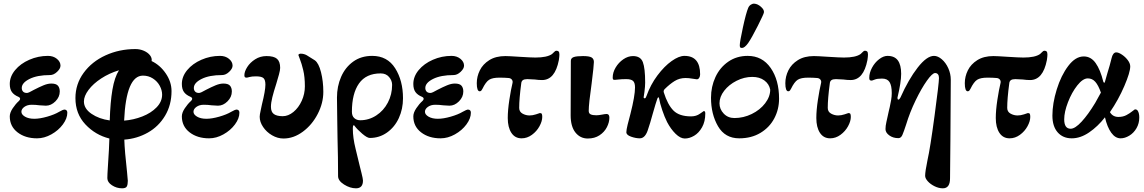

<svg xmlns="http://www.w3.org/2000/svg" viewBox="-20 -736 6204 1041"><path d="M33 -105Q33 -125 49 -149Q65 -173 83 -189Q89 -195 89 -200Q89 -207 80 -211Q56 -221 44.5 -237Q33 -253 33 -281Q33 -321 62 -356Q91 -391 139 -412Q187 -433 240 -433Q269 -433 288.5 -417Q308 -401 308 -380Q308 -364 289.5 -346.5Q271 -329 251 -329Q182 -329 140 -308Q98 -287 98 -259Q98 -247 105 -239.5Q112 -232 126 -232Q135 -232 164 -249Q193 -264 216 -273.5Q239 -283 258 -283Q284 -283 294 -271.5Q304 -260 304 -240Q304 -210 280.5 -186.5Q257 -163 229 -163Q221 -163 195 -165Q173 -168 152 -168Q128 -168 112 -156.5Q96 -145 96 -130Q96 -115 115.5 -103.5Q135 -92 166 -92Q196 -92 236 -103.5Q276 -115 301 -130Q323 -142 328 -142Q345 -142 345 -125Q345 -94 321 -61.5Q297 -29 258.5 -7.5Q220 14 181 14Q117 14 75 -18.5Q33 -51 33 -105Z M562 230Q562 212 565 167Q572 64 573 15Q497 -4 443 -61.5Q389 -119 389 -204Q389 -280 433.5 -341Q478 -402 552.5 -436Q627 -470 714 -470Q739 -470 760.5 -460.5Q782 -451 793.5 -436Q805 -421 802 -405Q848 -383 879 -337.5Q910 -292 910 -242Q910 -167 875 -108.5Q840 -50 781.5 -17Q723 16 654 21Q656 84 669 199Q673 245 673 244Q673 265 667.5 275Q662 285 642 285Q612 285 587 268.5Q562 252 562 230ZM625 -355Q572 -339 528.5 -310.5Q485 -282 460 -248.5Q435 -215 435 -186Q435 -147 476 -119Q517 -91 575 -83Q578 -182 589.5 -249.5Q601 -317 625 -355ZM859 -223Q859 -247 846 -271Q833 -295 809 -310.5Q785 -326 755 -326Q664 -326 653 -82Q704 -86 751.5 -104.5Q799 -123 829 -154Q859 -185 859 -223Z M966 -105Q966 -125 982 -149Q998 -173 1016 -189Q1022 -195 1022 -200Q1022 -207 1013 -211Q989 -221 977.5 -237Q966 -253 966 -281Q966 -321 995 -356Q1024 -391 1072 -412Q1120 -433 1173 -433Q1202 -433 1221.5 -417Q1241 -401 1241 -380Q1241 -364 1222.5 -346.5Q1204 -329 1184 -329Q1115 -329 1073 -308Q1031 -287 1031 -259Q1031 -247 1038 -239.5Q1045 -232 1059 -232Q1068 -232 1097 -249Q1126 -264 1149 -273.5Q1172 -283 1191 -283Q1217 -283 1227 -271.5Q1237 -260 1237 -240Q1237 -210 1213.5 -186.5Q1190 -163 1162 -163Q1154 -163 1128 -165Q1106 -168 1085 -168Q1061 -168 1045 -156.5Q1029 -145 1029 -130Q1029 -115 1048.5 -103.5Q1068 -92 1099 -92Q1129 -92 1169 -103.5Q1209 -115 1234 -130Q1256 -142 1261 -142Q1278 -142 1278 -125Q1278 -94 1254 -61.5Q1230 -29 1191.5 -7.5Q1153 14 1114 14Q1050 14 1008 -18.5Q966 -51 966 -105Z M1388 -103Q1388 -114 1393.5 -138Q1399 -162 1400 -169Q1419 -245 1419 -277Q1419 -303 1408.5 -312.5Q1398 -322 1368 -322Q1345 -322 1333 -318.5Q1321 -315 1317 -315Q1311 -315 1308 -317.5Q1305 -320 1305 -328Q1305 -348 1320.5 -372.5Q1336 -397 1363.5 -414.5Q1391 -432 1425 -432Q1465 -432 1482 -417Q1499 -402 1499 -368Q1499 -356 1492.5 -332Q1486 -308 1478 -282Q1464 -239 1456.5 -208.5Q1449 -178 1449 -157Q1449 -129 1465 -117.5Q1481 -106 1513 -106Q1543 -106 1571 -129Q1599 -152 1616 -189.5Q1633 -227 1633 -268Q1633 -319 1624 -356Q1615 -393 1607 -412.5Q1599 -432 1598 -437V-438Q1598 -441 1602 -443Q1606 -445 1610 -445Q1628 -445 1643 -436.5Q1658 -428 1687 -409Q1708 -394 1720.5 -344.5Q1733 -295 1733 -238Q1733 -177 1702.5 -118Q1672 -59 1622 -22Q1572 15 1517 15Q1485 15 1455 -2.5Q1425 -20 1406.5 -47.5Q1388 -75 1388 -103Z M1813 219Q1813 115 1810 14Q1810 -19 1808.5 -85.5Q1807 -152 1807 -207Q1807 -268 1829.5 -319.5Q1852 -371 1895 -402Q1938 -433 1998 -433Q2080 -433 2122.5 -366Q2165 -299 2165 -203Q2165 -145 2142.5 -96Q2120 -47 2078.5 -17.5Q2037 12 1985 12Q1971 12 1944 -11Q1917 -34 1902 -54Q1901 -57 1898 -57Q1893 -57 1893 -38Q1893 11 1908 71L1930 162Q1932 170 1940 202Q1948 234 1948 243Q1948 285 1910 285Q1878 285 1845.5 264.5Q1813 244 1813 219ZM2106 -276Q2106 -299 2089.5 -318.5Q2073 -338 2044 -338Q1965 -338 1926.5 -283.5Q1888 -229 1888 -130Q1888 -107 1901 -95.5Q1914 -84 1933 -84Q1980 -84 2020 -110Q2060 -136 2083 -180Q2106 -224 2106 -276Z M2221 -105Q2221 -125 2237 -149Q2253 -173 2271 -189Q2277 -195 2277 -200Q2277 -207 2268 -211Q2244 -221 2232.5 -237Q2221 -253 2221 -281Q2221 -321 2250 -356Q2279 -391 2327 -412Q2375 -433 2428 -433Q2457 -433 2476.5 -417Q2496 -401 2496 -380Q2496 -364 2477.5 -346.5Q2459 -329 2439 -329Q2370 -329 2328 -308Q2286 -287 2286 -259Q2286 -247 2293 -239.5Q2300 -232 2314 -232Q2323 -232 2352 -249Q2381 -264 2404 -273.5Q2427 -283 2446 -283Q2472 -283 2482 -271.5Q2492 -260 2492 -240Q2492 -210 2468.5 -186.5Q2445 -163 2417 -163Q2409 -163 2383 -165Q2361 -168 2340 -168Q2316 -168 2300 -156.5Q2284 -145 2284 -130Q2284 -115 2303.5 -103.5Q2323 -92 2354 -92Q2384 -92 2424 -103.5Q2464 -115 2489 -130Q2511 -142 2516 -142Q2533 -142 2533 -125Q2533 -94 2509 -61.5Q2485 -29 2446.5 -7.5Q2408 14 2369 14Q2305 14 2263 -18.5Q2221 -51 2221 -105Z M2733 -96Q2733 -138 2741.5 -194Q2750 -250 2759 -287Q2761 -297 2755 -304.5Q2749 -312 2738 -313Q2716 -315 2688 -315Q2650 -315 2632 -303.5Q2614 -292 2596 -255Q2594 -251 2590.5 -246Q2587 -241 2581 -241Q2565 -241 2565 -285Q2565 -321 2581.5 -354.5Q2598 -388 2633 -410Q2668 -432 2720 -432Q2738 -432 2798 -428Q2860 -424 2883 -424Q2946 -424 2973 -443Q2978 -447 2984.5 -454Q2991 -461 2996 -461Q3005 -461 3009 -456.5Q3013 -452 3013 -440Q3013 -430 3010 -410Q2989 -302 2919 -302Q2901 -302 2879 -305L2839 -307Q2823 -307 2815 -301.5Q2807 -296 2806 -283Q2795 -201 2795 -151Q2795 -130 2813 -120Q2831 -110 2851 -110Q2868 -110 2886 -116Q2896 -119 2901 -121Q2906 -123 2907 -123Q2915 -123 2917.5 -118.5Q2920 -114 2920 -102Q2920 -79 2905 -51.5Q2890 -24 2864 -5Q2838 14 2808 14Q2772 14 2752.5 -16Q2733 -46 2733 -96Z M3074 -111 3075 -406Q3075 -421 3090.5 -426.5Q3106 -432 3141 -432Q3175 -432 3187.5 -424.5Q3200 -417 3200 -400Q3200 -381 3188 -285Q3172 -173 3172 -135Q3172 -121 3182.5 -116Q3193 -111 3213 -111Q3226 -111 3243.5 -114.5Q3261 -118 3269 -118Q3284 -118 3284 -98Q3284 -73 3270.5 -46.5Q3257 -20 3230.5 -2.5Q3204 15 3167 15Q3126 15 3100 -17.5Q3074 -50 3074 -111Z M3597 -74Q3583 -102 3570.5 -139Q3558 -176 3553 -205Q3553 -208 3550 -208Q3548 -208 3546.5 -206Q3545 -204 3544 -201Q3536 -179 3519 -119Q3504 -64 3495 -39Q3480 14 3449 14Q3427 14 3401.5 5Q3376 -4 3376 -19Q3376 -32 3383 -60.5Q3390 -89 3398 -118Q3423 -216 3423 -262Q3423 -288 3412 -297.5Q3401 -307 3376 -307Q3350 -307 3334.5 -305Q3319 -303 3314 -303Q3307 -303 3304.5 -305Q3302 -307 3302 -316Q3302 -343 3318 -370Q3334 -397 3359.5 -414.5Q3385 -432 3412 -432Q3453 -432 3465.5 -399Q3478 -366 3478 -288Q3478 -269 3474 -237Q3472 -228 3470 -210Q3469 -207 3471 -205Q3473 -203 3475 -203H3476Q3481 -203 3485 -215Q3507 -277 3544.5 -327Q3582 -377 3621.5 -405Q3661 -433 3691 -433Q3776 -433 3776 -333Q3776 -322 3771 -314Q3766 -306 3758 -306Q3753 -306 3734 -309.5Q3715 -313 3697 -313Q3664 -313 3637.5 -296.5Q3611 -280 3584 -253Q3576 -245 3579 -235Q3600 -168 3631.5 -136.5Q3663 -105 3727 -105Q3755 -105 3775 -119.5Q3795 -134 3796 -134Q3804 -134 3804 -121Q3804 -77 3786.5 -46Q3769 -15 3743.5 0Q3718 15 3693 15Q3669 15 3643 -10.5Q3617 -36 3597 -74Z M3835 0ZM3835 -206Q3835 -266 3859 -318Q3883 -370 3928.5 -401.5Q3974 -433 4034 -433Q4113 -433 4158.5 -367.5Q4204 -302 4204 -201Q4204 -143 4178 -94Q4152 -45 4103 -15.5Q4054 14 3988 14Q3911 14 3873 -51.5Q3835 -117 3835 -206ZM4156 -250Q4150 -281 4124 -300Q4098 -319 4059 -319Q4015 -319 3973.5 -298Q3932 -277 3906.5 -244Q3881 -211 3881 -176Q3881 -144 3904 -120Q3927 -96 3962 -96Q4011 -96 4056 -118Q4101 -140 4128.5 -176Q4156 -212 4156 -250ZM3991 -491Q3991 -509 4008 -587.5Q4025 -666 4037 -694Q4042 -705 4051.5 -711Q4061 -717 4070 -716Q4088 -715 4106 -699Q4124 -683 4122 -669Q4121 -660 4088.5 -595.5Q4056 -531 4036 -502Q4017 -476 4003 -476Q3995 -476 3993 -479.5Q3991 -483 3991 -491Z M4406 -96Q4406 -138 4414.5 -194Q4423 -250 4432 -287Q4434 -297 4428 -304.5Q4422 -312 4411 -313Q4389 -315 4361 -315Q4323 -315 4305 -303.5Q4287 -292 4269 -255Q4267 -251 4263.5 -246Q4260 -241 4254 -241Q4238 -241 4238 -285Q4238 -321 4254.5 -354.5Q4271 -388 4306 -410Q4341 -432 4393 -432Q4411 -432 4471 -428Q4533 -424 4556 -424Q4619 -424 4646 -443Q4651 -447 4657.5 -454Q4664 -461 4669 -461Q4678 -461 4682 -456.5Q4686 -452 4686 -440Q4686 -430 4683 -410Q4662 -302 4592 -302Q4574 -302 4552 -305L4512 -307Q4496 -307 4488 -301.5Q4480 -296 4479 -283Q4468 -201 4468 -151Q4468 -130 4486 -120Q4504 -110 4524 -110Q4541 -110 4559 -116Q4569 -119 4574 -121Q4579 -123 4580 -123Q4588 -123 4590.5 -118.5Q4593 -114 4593 -102Q4593 -79 4578 -51.5Q4563 -24 4537 -5Q4511 14 4481 14Q4445 14 4425.5 -16Q4406 -46 4406 -96Z M4996 217Q4996 194 5009 131Q5023 70 5047 -108Q5071 -286 5071 -313Q5071 -326 5065.5 -333Q5060 -340 5050 -340Q5035 -340 5005.5 -298.5Q4976 -257 4944.5 -192Q4913 -127 4893 -61Q4880 -21 4872.5 -4Q4865 13 4851 13Q4822 13 4801.5 -2Q4781 -17 4781 -36Q4781 -53 4786 -75Q4791 -97 4792 -102Q4794 -110 4799 -134Q4800 -141 4804 -155Q4808 -173 4811.5 -193Q4815 -213 4815 -231Q4815 -272 4803 -291Q4791 -310 4762 -310Q4736 -310 4722.5 -304.5Q4709 -299 4706 -299Q4699 -299 4696 -302Q4693 -305 4693 -314Q4693 -341 4708 -369Q4723 -397 4746.5 -415Q4770 -433 4792 -433Q4830 -433 4848 -408.5Q4866 -384 4866 -336Q4866 -290 4846 -207V-204Q4846 -196 4851 -196Q4854 -196 4856.5 -199Q4859 -202 4862 -207Q4906 -306 4955.5 -369.5Q5005 -433 5044 -433Q5065 -433 5086.5 -414.5Q5108 -396 5121.5 -366Q5135 -336 5135 -304Q5135 -197 5133 21Q5131 163 5131 231Q5131 285 5092 285Q5070 285 5047.5 274Q5025 263 5010.5 247Q4996 231 4996 217Z M5379 -96Q5379 -138 5387.5 -194Q5396 -250 5405 -287Q5407 -297 5401 -304.5Q5395 -312 5384 -313Q5362 -315 5334 -315Q5296 -315 5278 -303.5Q5260 -292 5242 -255Q5240 -251 5236.5 -246Q5233 -241 5227 -241Q5211 -241 5211 -285Q5211 -321 5227.5 -354.5Q5244 -388 5279 -410Q5314 -432 5366 -432Q5384 -432 5444 -428Q5506 -424 5529 -424Q5592 -424 5619 -443Q5624 -447 5630.5 -454Q5637 -461 5642 -461Q5651 -461 5655 -456.5Q5659 -452 5659 -440Q5659 -430 5656 -410Q5635 -302 5565 -302Q5547 -302 5525 -305L5485 -307Q5469 -307 5461 -301.5Q5453 -296 5452 -283Q5441 -201 5441 -151Q5441 -130 5459 -120Q5477 -110 5497 -110Q5514 -110 5532 -116Q5542 -119 5547 -121Q5552 -123 5553 -123Q5561 -123 5563.5 -118.5Q5566 -114 5566 -102Q5566 -79 5551 -51.5Q5536 -24 5510 -5Q5484 14 5454 14Q5418 14 5398.5 -16Q5379 -46 5379 -96Z M5686 -109Q5686 -175 5709.5 -251Q5733 -327 5772 -378.5Q5811 -430 5856 -430Q5895 -430 5920.5 -394Q5946 -358 5962 -293Q5964 -288 5967 -287.5Q5970 -287 5971 -293L5984 -339Q5997 -380 6007 -421Q6010 -435 6016.5 -443.5Q6023 -452 6032 -452Q6045 -452 6063.5 -439.5Q6082 -427 6095 -409.5Q6108 -392 6108 -376Q6108 -344 6076 -269.5Q6044 -195 5998 -128Q6013 -102 6044 -102Q6069 -102 6087.5 -112Q6106 -122 6117.5 -131.5Q6129 -141 6133 -143H6135Q6144 -143 6149 -135Q6157 -122 6157 -99Q6157 -67 6142 -41Q6127 -15 6103 -0.5Q6079 14 6056 14Q6027 14 6005 -16.5Q5983 -47 5971 -100Q5932 -50 5885 -18Q5838 14 5791 14Q5743 14 5714.5 -18.5Q5686 -51 5686 -109ZM5918 -178 5949 -234Q5935 -274 5918.5 -292.5Q5902 -311 5878 -311Q5851 -311 5821 -273Q5791 -235 5770.5 -182Q5750 -129 5750 -89Q5750 -38 5785 -38Q5809 -38 5844.5 -76.5Q5880 -115 5918 -178Z"/></svg>

Font: EB Garamond
Style: Bold
Weight: 700
Designer: Georg Duffner and Octavio Pardo
Foundry: Georg Duffner
Version: Version 1.000; ttfautohint (v1.6)